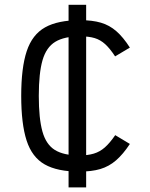

<svg xmlns="http://www.w3.org/2000/svg" viewBox="-20 -718 640 819"><path d="M318 14Q224.5 14 170.5 -16.8Q116.5 -47.5 93.5 -118.5Q70.5 -189.5 70.5 -309Q70.5 -429 94 -499.8Q117.5 -570.5 172.2 -601.2Q227 -632 322 -632Q374 -632 410.5 -621.2Q447 -610.5 476.2 -585Q505.5 -559.5 534 -515L471 -477.5Q449 -511 428.8 -529.5Q408.5 -548 383.8 -555.5Q359 -563 322 -563Q254.5 -563 216 -539.8Q177.5 -516.5 161.5 -461.5Q145.5 -406.5 145.5 -309Q145.5 -212.5 161 -157Q176.5 -101.5 214.2 -78.2Q252 -55 318 -55Q354.5 -55 380.2 -62.8Q406 -70.5 427.2 -89.2Q448.5 -108 471.5 -141.5L534 -104Q505 -60 475 -34Q445 -8 408 3Q371 14 318 14ZM272.5 81.5V-697.5H347.5V81.5Z"/></svg>

Font: Victor Mono Thin
Style: Regular
Weight: 100
Monospace: yes
Designer: Rune Bjørnerås
Version: Version 1.561;gftools[0.9.30]